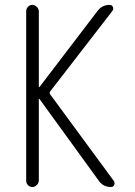

<svg xmlns="http://www.w3.org/2000/svg" viewBox="-20 -750 540 770"><path d="M85 -26.4V-704.1Q85 -714.8 92.3 -722.7Q99.6 -730.5 109.9 -730.5Q120.1 -730.5 127.9 -722.2Q135.7 -713.9 135.7 -704.1V-401.4Q135.7 -400.4 136.7 -400.4L138.7 -401.4L371.1 -706.1Q389.6 -730.5 419.9 -730.5Q428.7 -730.5 432.6 -722.2Q436.5 -713.9 430.7 -706.1L181.6 -383.8Q176.8 -377.9 181.6 -371.1L436.5 -24.4Q441.4 -16.6 438 -8.3Q434.6 0 424.8 0Q393.6 0 376 -25.4L138.7 -352.5Q138.7 -353.5 136.7 -353.5Q135.7 -353.5 135.7 -352.5V-26.4Q135.7 -16.6 127.9 -8.3Q120.1 0 109.9 0Q99.6 0 92.3 -7.3Q85 -14.6 85 -26.4Z"/></svg>

Font: Rounded Mgen+ 2m light
Style: Regular
Weight: 200
Designer: [Source Han Sans]
Ryoko NISHIZUKA  (kana & ideographs); Paul D. Hunt (Latin, Greek & Cyrillic); Wenlong ZHANG  (bopomofo
Version: Version 1.059.20150602